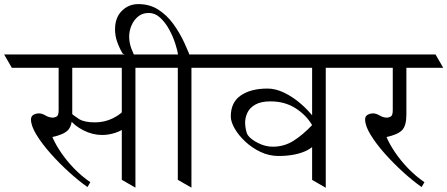

<svg xmlns="http://www.w3.org/2000/svg" viewBox="-62 -908 2165 929"><path d="M273.9 -332V-367.2Q295.4 -347.7 320.8 -331.8Q346.2 -315.9 398.4 -315.9Q443.8 -315.9 484.6 -335.9Q525.4 -356 547.4 -385.7V-294.4Q529.3 -276.4 496.6 -265.6Q463.9 -254.9 432.1 -254.9Q386.2 -254.9 341.8 -277.3Q297.4 -299.8 273.9 -332ZM393.1 -644.5 430.2 -580.1H-4.9L-42 -644.5ZM701.2 -644.5 738.3 -580.1H294.4L257.3 -644.5ZM221.7 -620.1H287.6V-353Q287.6 -299.3 266.4 -277.8Q245.1 -256.3 191.4 -245.1Q206.1 -210.4 232.9 -170.7Q259.8 -130.9 296.1 -93.3Q332.5 -55.7 375 -26.4L361.3 -2.9Q318.8 -32.7 271.5 -75.7Q224.1 -118.7 182.4 -165.8Q140.6 -212.9 114.3 -256.1Q87.9 -299.3 87.9 -330.1Q87.9 -345.7 99.9 -352.5Q111.8 -359.4 126.5 -359.4Q141.1 -359.4 158.4 -349.1Q175.8 -338.9 192.9 -338.9Q203.6 -338.9 212.6 -344.5Q221.7 -350.1 221.7 -375ZM527.3 -38.1V-644.5H593.3V0Z M971.7 -644.5 1008.8 -580.1H690.9L653.8 -644.5ZM598.1 -621.1 531.7 -648.4Q515.6 -675.3 505.1 -705.1Q494.6 -734.9 494.6 -766.1Q494.6 -822.8 527.6 -855.5Q560.5 -888.2 606.9 -888.2Q662.1 -888.2 703.6 -861.6Q745.1 -835 775.9 -793Q806.6 -751 828.9 -703.1Q851.1 -655.3 866.7 -612.8L800.3 -640.1Q797.4 -661.1 786.6 -695.3Q775.9 -729.5 757.3 -763.9Q738.8 -798.3 713.6 -821.8Q688.5 -845.2 656.7 -845.2Q627 -845.2 606 -827.9Q585 -810.5 574 -784.2Q563 -757.8 563 -731.4Q563 -702.6 573 -674.6Q583 -646.5 598.1 -621.1ZM798.3 -38.1V-644.5H864.3V0Z M1505.4 -258.8Q1465.3 -198.2 1413.6 -175.8Q1361.8 -153.3 1285.2 -153.3Q1239.7 -153.3 1198.2 -173.1Q1156.7 -192.9 1124.3 -223.4Q1091.8 -253.9 1073.2 -286.6Q1054.7 -319.3 1054.7 -344.7Q1054.7 -413.1 1103.3 -446.3Q1151.9 -479.5 1232.4 -479.5Q1271 -479.5 1312 -460Q1353 -440.4 1390.9 -408.2Q1428.7 -376 1458.7 -336.9Q1488.8 -297.9 1505.4 -258.8ZM1448.2 -302.7Q1418.9 -352.1 1367.2 -384.8Q1315.4 -417.5 1247.1 -417.5Q1201.7 -417.5 1174.6 -402.6Q1147.5 -387.7 1135.7 -364Q1124 -340.3 1124 -313.5Q1124 -301.3 1127.4 -282.2Q1130.9 -263.2 1137.7 -253.4Q1151.4 -233.9 1186.5 -216.1Q1221.7 -198.2 1257.8 -198.2Q1313 -198.2 1358.2 -226.8Q1403.3 -255.4 1448.2 -302.7ZM1373.5 -644.5 1410.6 -580.1H961.9L924.8 -644.5ZM1621.6 -644.5 1658.7 -580.1H1215.3L1178.2 -644.5ZM1448.2 -37.6V-644H1514.2V0.5Z M1995.1 -644.5 2032.2 -580.1H1611.8L1574.7 -644.5ZM2045.4 -644.5 2082.5 -580.1H1678.2L1641.1 -644.5ZM1838.4 -620.1H1904.3V-353Q1904.3 -299.3 1883.1 -277.8Q1861.8 -256.3 1808.1 -245.1Q1822.8 -210.4 1849.6 -170.7Q1876.5 -130.9 1912.8 -93.3Q1949.2 -55.7 1991.7 -26.4L1978 -2.9Q1935.5 -32.7 1888.2 -75.7Q1840.8 -118.7 1799.1 -165.8Q1757.3 -212.9 1731 -256.1Q1704.6 -299.3 1704.6 -330.1Q1704.6 -345.7 1716.6 -352.5Q1728.5 -359.4 1743.2 -359.4Q1757.8 -359.4 1775.1 -349.1Q1792.5 -338.9 1809.6 -338.9Q1820.3 -338.9 1829.3 -344.5Q1838.4 -350.1 1838.4 -375Z"/></svg>

Font: Annapurna SIL
Style: Regular
Weight: 400
Designer: Peter Martin, Annie Olsen
Foundry: SIL International
Version: Version 2.000